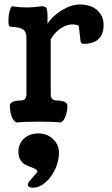

<svg xmlns="http://www.w3.org/2000/svg" viewBox="-20 -555 512 876"><path d="M106.9 286.1Q106.9 278.3 128.7 255.1Q150.4 231.9 150.4 228Q150.4 221.2 141.6 216.3Q132.8 211.4 120.1 207Q107.4 202.6 94.5 195.8Q81.5 189 72.8 174.1Q64 159.2 64 137.7Q64 100.6 89.6 77.1Q115.2 53.7 155.8 53.7Q194.8 53.7 221.9 79.3Q249 105 249 142.1Q249 178.7 232.4 215.6Q215.8 252.4 187.7 276.9Q159.7 301.3 130.4 301.3Q106.9 301.3 106.9 286.1ZM196.8 -478.5V-446.8Q218.8 -481.9 262.2 -508.3Q305.7 -534.7 345.2 -534.7Q371.1 -534.7 394.5 -526.1Q418 -517.6 435.3 -495.6Q452.6 -473.6 452.6 -441.9Q452.6 -355 360.4 -355Q358.4 -355 356.4 -355.5Q354.5 -356 353.3 -356.9Q352.1 -357.9 351.1 -358.9Q350.1 -359.9 349.4 -361.8Q348.6 -363.8 348.1 -365.2Q347.7 -366.7 347.2 -369.9Q346.7 -373 346.4 -375Q346.2 -377 345.9 -380.6Q345.7 -384.3 345.2 -386.7L339.4 -437.5Q326.2 -443.8 310.5 -443.8Q282.2 -443.8 253.7 -423.1Q225.1 -402.3 211.4 -375V-127.9Q211.4 -120.6 212.2 -116.5Q212.9 -112.3 215.6 -106.9Q218.3 -101.6 225.1 -98.9Q231.9 -96.2 242.7 -96.2Q261.2 -96.2 274.4 -90.3Q287.6 -84.5 287.6 -72.8Q287.6 -49.3 279.8 -26.4Q272 -3.4 256.8 3.9Q222.7 0 156.7 0Q90.8 0 55.7 3.9Q39.6 -3.4 32.2 -26.1Q24.9 -48.8 24.9 -72.8Q24.9 -84.5 38.1 -90.3Q51.3 -96.2 69.8 -96.2Q88.9 -96.2 94.7 -104.2Q100.6 -112.3 100.6 -127V-383.8Q100.6 -409.7 85.7 -420.4Q70.8 -431.2 28.3 -433.1Q22 -434.6 20.3 -439.5Q18.6 -444.3 18.6 -460.4Q18.6 -485.4 23.9 -504.4Q29.3 -523.4 34.7 -526.4Q69.3 -521 102.5 -521Q123 -521 145.8 -523.7Q168.5 -526.4 169.9 -526.4Q187 -526.4 191.9 -517.8Q196.8 -509.3 196.8 -478.5Z"/></svg>

Font: Coustard
Style: Regular
Weight: 400
Foundry: vernon adams
Version: Version 1.001